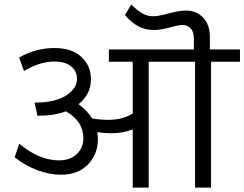

<svg xmlns="http://www.w3.org/2000/svg" viewBox="-20 -848 1105 868"><path d="M580.1 0V-263.2Q538.1 -245.6 482.9 -245.6Q455.6 -245.6 419.9 -250.5Q422.4 -233.4 422.4 -218.3Q422.4 -150.4 377.4 -104.2Q332.5 -58.1 255.9 -58.1Q203.6 -58.1 149.4 -78.4Q95.2 -98.6 46.4 -136.7L66.9 -198.2Q157.2 -123 246.6 -123Q297.4 -123 327.1 -151.6Q356.9 -180.2 356.9 -223.1Q356.9 -300.3 277.8 -344.7Q224.6 -324.7 154.8 -324.7H149.4L136.2 -384.3H139.6Q229 -384.3 278.6 -416.3Q328.1 -448.2 328.1 -491.2Q328.1 -526.4 301.3 -548.1Q274.4 -569.8 226.1 -569.8Q159.2 -569.8 88.4 -526.9L66.4 -587.9Q142.1 -630.9 226.1 -630.9Q304.2 -630.9 347.7 -591.1Q391.1 -551.3 391.1 -489.3Q391.1 -422.4 335.4 -377Q374.5 -348.1 396.5 -312.5Q432.6 -306.2 470.2 -306.2Q531.7 -306.2 580.1 -334.5V-568.8H472.2V-624.5H856.4V-673.3Q856.4 -703.1 842.8 -719Q829.1 -734.9 803.7 -734.9Q787.6 -734.9 746.6 -723.6Q705.6 -712.4 676.8 -712.4Q636.2 -712.4 605.5 -729Q574.7 -745.6 544.9 -779.8L573.2 -827.6Q604.5 -797.4 626.5 -785.9Q648.4 -774.4 673.8 -774.4Q694.3 -774.4 742.4 -787.4Q790.5 -800.3 820.3 -800.3Q867.7 -800.3 898.2 -768.3Q928.7 -736.3 928.7 -682.6V-624.5H1064.9V-568.8H934.1V0H861.8V-568.8H652.3V0Z"/></svg>

Font: Khula Regular
Style: Regular
Weight: 400
Designer: Erin McLaughlin, Steve Matteson
Version: Version 1.000;PS 1.0;hotconv 1.0.72;makeotf.lib2.5.5900